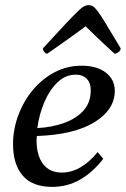

<svg xmlns="http://www.w3.org/2000/svg" viewBox="-20 -719 492 751"><path d="M184 12Q107 12 69 -32Q31 -76 31 -155Q31 -213 51.5 -268Q72 -323 108 -366.5Q144 -410 193 -436Q242 -462 299 -462Q359 -462 394 -435Q429 -408 429 -364Q429 -290 349.5 -241Q270 -192 124 -187Q123 -179 123 -171Q123 -111 148.5 -77.5Q174 -44 222 -44Q296 -44 362 -124L384 -98Q342 -44 292.5 -16Q243 12 184 12ZM277 -427Q236 -427 204.5 -396.5Q173 -366 153 -318.5Q133 -271 126 -218Q183 -221 230.5 -238Q278 -255 306.5 -286.5Q335 -318 335 -366Q335 -395 319 -411Q303 -427 277 -427ZM327 -699Q336 -699 343.5 -694.5Q351 -690 363 -674Q375 -658 395.5 -624Q416 -590 452 -530Q452 -522 444 -515.5Q436 -509 428 -509Q382 -551 352.5 -579.5Q323 -608 315 -616Q303 -607 293 -600Q283 -593 269 -582.5Q255 -572 230.5 -555Q206 -538 165 -509Q159 -509 153.5 -515.5Q148 -522 148 -530Q203 -590 235 -624Q267 -658 283.5 -674Q300 -690 309 -694.5Q318 -699 327 -699Z"/></svg>

Font: Petrona Medium
Style: Italic
Weight: 500
Italic angle: -9°
Designer: Ringo R. Seeber
Foundry: Ringo R. Seeber
Version: Version 2.001; ttfautohint (v1.8.3)